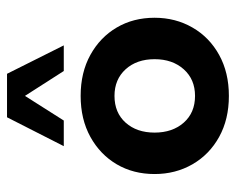

<svg xmlns="http://www.w3.org/2000/svg" viewBox="-82 -576 669 544"><g transform="rotate(-90 252.0 -304.5)"><path d="M251.7 10Q185.5 10 135.6 -17.6Q85.7 -45.2 58 -93.2Q30.4 -141.2 30.4 -200.5Q30.4 -260.8 58 -307.8Q85.7 -354.8 135.6 -382.4Q185.6 -410 251.8 -410Q318.1 -410 368 -382.4Q417.9 -354.8 445.5 -307.8Q473.2 -260.8 473.2 -200.5Q473.2 -141.2 445.5 -93.2Q417.9 -45.2 367.9 -17.6Q318 10 251.7 10ZM251.8 -85.9Q298.6 -85.9 327.2 -117.9Q355.8 -149.9 355.8 -200.5Q355.8 -251.1 327.2 -282.6Q298.5 -314.1 251.8 -314.1Q204.2 -314.1 176 -282.6Q147.8 -251.1 147.8 -200.5Q147.8 -149.9 176 -117.9Q204.2 -85.9 251.8 -85.9ZM109.4 -457.8 191.2 -618.6H314.4L394.9 -457.8H322.3L251.8 -567.8L182 -457.8Z"/></g></svg>

Font: Rokkitt SemiBold
Style: Regular
Weight: 600
Designer: Vernon Adams
Foundry: Vernon Adams
Version: Version 3.103